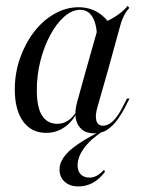

<svg xmlns="http://www.w3.org/2000/svg" viewBox="-20 -451 491 668"><path d="M140.3 11.3Q89.5 11.3 60.5 -28.6Q31.5 -68.5 31.5 -139.5Q31.5 -196.8 49.6 -248.4Q67.7 -300 98.4 -339.9Q129 -379.8 169.4 -402.8Q209.7 -425.8 253.2 -425.8Q290.3 -425.8 319.4 -408.5Q348.4 -391.1 369.4 -357.3L317.7 -326.6Q315.3 -371 300.4 -394Q285.5 -416.9 258.9 -416.9Q230.6 -416.9 203.6 -393.1Q176.6 -369.4 155.2 -329.8Q133.9 -290.3 121 -240.7Q108.1 -191.1 108.1 -137.9Q108.1 -76.6 126.6 -48.4Q145.2 -20.2 179.8 -20.2Q199.2 -20.2 216.1 -31Q233.1 -41.9 246.8 -63.7V-57.3Q229 -24.2 201.6 -6.5Q174.2 11.3 140.3 11.3ZM279 -206.5 324.2 -366.1Q351.6 -375 379.4 -392.3Q407.3 -409.7 424.2 -430.6L429.8 -423.4Q421.8 -414.5 416.5 -405.6Q411.3 -396.8 406.9 -386.7Q402.4 -376.6 398.4 -362.1L355.6 -206.5ZM318.5 -76.6Q310.5 -48.4 315.3 -31Q320.2 -13.7 338.7 -13.7Q356.5 -13.7 373.4 -30.2Q390.3 -46.8 406.5 -78.2L421.8 -108.1H430.6L412.9 -73.4Q404 -56.5 389.9 -36.3Q375.8 -16.1 356 -1.6Q336.3 12.9 307.3 12.9Q280.6 12.9 264.1 -1.2Q247.6 -15.3 243.5 -39.9Q239.5 -64.5 248.4 -96L279 -206.5H355.6ZM252.4 197.6Q223.4 197.6 205.2 181.5Q187.1 165.3 187.1 138.7Q187.1 116.9 202 95.6Q216.9 74.2 250.4 51.2Q283.9 28.2 337.1 1.6L341.1 3.2Q295.2 33.1 272.6 64.1Q250 95.2 250 124.2Q250 144.4 260.9 155.6Q271.8 166.9 291.9 166.9Q317.7 166.9 341.9 139.5L345.2 146.8Q325.8 172.6 302.8 185.1Q279.8 197.6 252.4 197.6Z"/></svg>

Font: Playfair 144pt SemiCondensed
Style: Italic
Weight: 400
Width: 4
Italic angle: -15.6°
Designer: Claus Eggers Sørensen
Foundry: Claus Eggers Sørensen
Version: Version 2.203